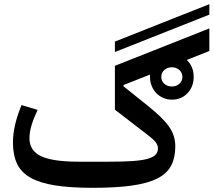

<svg xmlns="http://www.w3.org/2000/svg" viewBox="-20 -887 1022 919"><path d="M803 -410Q780 -410 761 -418.5Q742 -427 728 -441.5Q714 -456 706 -476Q698 -496 698 -519V-530L571 -480V-474L686 -382Q722 -353 747.5 -328.5Q773 -304 789 -281Q805 -258 812 -235Q819 -212 819 -186Q819 -131 798.5 -93Q778 -55 731.5 -32Q685 -9 609.5 1.5Q534 12 424 12Q317 12 244 0.5Q171 -11 126 -36.5Q81 -62 61.5 -103.5Q42 -145 42 -205Q42 -285 83 -384L160 -361Q141 -321 131 -287.5Q121 -254 121 -225Q121 -166 176.5 -139.5Q232 -113 358 -113H498Q567 -113 612.5 -116Q658 -119 685.5 -126.5Q713 -134 724.5 -146.5Q736 -159 736 -177Q736 -191 726 -205Q716 -219 687 -241L530 -362V-572L982 -751V-643L874 -600Q907 -569 907 -519Q907 -472 877.5 -441Q848 -410 803 -410ZM803 -473Q824 -473 838.5 -486Q853 -499 853 -519Q853 -539 838.5 -552Q824 -565 803 -565Q781 -565 766.5 -552Q752 -539 752 -519Q752 -499 766.5 -486Q781 -473 803 -473ZM530 -688 982 -867V-817L530 -638Z"/></svg>

Font: IBM Plex Arabic Medium
Style: Regular
Weight: 500
Designer: Mike Abbink, Paul van der Laan, Pieter van Rosmalen, Wael Morcos, Khajak Apelian
Foundry: Bold Monday
Version: Version 1.0